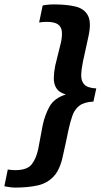

<svg xmlns="http://www.w3.org/2000/svg" viewBox="-80 -768 457 870"><path d="M-60.3 76 -44.7 0Q-26.7 3 -11.7 3Q43.3 3 63.8 -23.5Q84.3 -50 93.3 -93L113.3 -200Q123.3 -247 144.3 -285Q165.3 -323 218.3 -340Q187.3 -349 175.3 -368.5Q163.3 -388 163.8 -414.5Q164.3 -441 170.3 -471L196.3 -576Q202.3 -604 200.3 -625Q198.3 -646 182.8 -657.5Q167.3 -669 130.3 -669Q114.3 -669 97.3 -666L113.3 -743Q121.3 -745 135.3 -746.5Q149.3 -748 164.3 -748Q222.7 -748 262.3 -738.3Q302 -728.7 318.3 -697.8Q334.7 -667 321 -604Q314 -573 308.5 -546.5Q303 -520 296 -490Q289 -456 288 -428.8Q287 -401.7 301.7 -385.5Q316.3 -369.3 356.3 -367.3L343.3 -307.7Q301.3 -305.7 279.7 -289Q258 -272.3 248 -243.7Q238 -215 230 -178Q225 -153 218 -120.5Q211 -88 205 -62Q192 1 162.8 31.8Q133.7 62.7 90.2 72.3Q46.7 82 -11.7 82Q-25.9 82 -43.1 79Q-60.3 76 -60.3 76Z"/></svg>

Font: Epunda Slab Light
Style: Italic
Weight: 300
Italic angle: -12°
Designer: Simon Atzbach
Foundry: typofactur
Version: Version 1.102